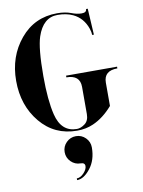

<svg xmlns="http://www.w3.org/2000/svg" viewBox="-101 -737 807 1086"><g transform="rotate(-10 302.5 -194.5)"><path d="M366.2 112.3Q366.2 184.6 328.6 232.4Q291 280.3 252 280.3V270.5Q273.4 270.5 293 249.5Q312.5 228.5 312.5 210Q312.5 190.4 288.1 190.4Q255.9 190.4 232.9 167.5Q210 144.5 210 112.3Q210 80.1 232.9 57.1Q255.9 34.2 288.1 34.2Q320.3 34.2 343.3 57.1Q366.2 80.1 366.2 112.3ZM301.8 -4.9Q323.7 -4.9 347.4 -22.5Q371.1 -40 371.1 -78.1V-234.4Q371.1 -302.7 293 -302.7V-312.5H585.9V-302.7Q507.8 -302.7 507.8 -234.4V-100.6Q455.1 -40 394.5 -13.7Q352.5 4.9 301.8 4.9Q171.9 4.9 90.8 -92.8Q9.8 -190.4 9.8 -332Q9.8 -471.7 91.8 -570.3Q173.8 -668.9 303.7 -668.9Q349.6 -668.9 383.3 -656.2Q414.6 -644 441.9 -644Q469.7 -644 469.7 -664.1H479.5L488.3 -513.7H478.5Q478.5 -529.3 471.2 -550.8Q449.2 -614.7 392.6 -641.6Q355.5 -659.2 304.7 -659.2Q221.7 -659.2 187.5 -556.6Q166 -491.7 166 -332Q166 -193.4 186.5 -109.4Q211.9 -4.9 301.8 -4.9Z"/></g></svg>

Font: spinweradC
Style: Bold
Weight: 700
Width: 7
Version: Version 0.3